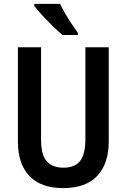

<svg xmlns="http://www.w3.org/2000/svg" viewBox="-20 -957 651 987"><path d="M539 -229Q539 -116 480 -53Q421 10 304 10Q191 10 131.5 -52Q72 -114 72 -229V-714H191V-242Q191 -160 220.5 -127.5Q250 -95 306 -95Q364 -95 391.5 -129Q419 -163 419 -243V-714H539ZM289 -937Q299 -915 315.5 -887Q332 -859 349.5 -832.5Q367 -806 380 -789V-777H301Q281 -794 252 -822Q223 -850 196.5 -879Q170 -908 156 -927V-937Z"/></svg>

Font: Noto Sans Gujarati Condensed SemiBold
Style: Regular
Weight: 600
Width: 3
Designer: Jelle Bosma - Monotype Design Team, Universal Thirst
Foundry: Monotype Imaging Inc.
Version: Version 2.106; ttfautohint (v1.8.4.7-5d5b)